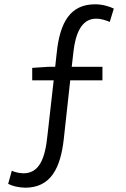

<svg xmlns="http://www.w3.org/2000/svg" viewBox="-20 -765 589 894"><path d="M130 -391H230L201 -135C190 -24 162 41 90 42C70 41 52 38 35 30L18 91C37 101 64 108 97 109C217 109 262 17 277 -118L307 -391H457V-454H314L322 -524C331 -605 358 -678 427 -678C455 -678 475 -669 491 -663L510 -725C489 -735 458 -745 423 -745C309 -745 259 -664 244 -518L237 -454H206L130 -449Z"/></svg>

Font: Noto Sans JP DemiLight
Style: Regular
Weight: 350
Designer: Ryoko NISHIZUKA 西塚涼子 (kana, bopomofo & ideographs); Paul D. Hunt (Latin, Greek & Cyrillic); Sandoll Communications 산돌커뮤니
Foundry: Adobe
Version: Version 2.004;hotconv 1.0.118;makeotfexe 2.5.65603